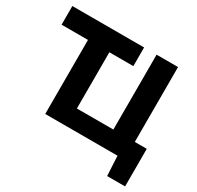

<svg xmlns="http://www.w3.org/2000/svg" viewBox="-180 -920 1310 1279"><g transform="rotate(30 475.0 -280.5)"><path d="M792.5 152 784.5 0H228.5V-569.5H25.5V-713H577.5V-569.5H393V-137H673.5V-713H838.5V-137H930.5V152Z"/></g></svg>

Font: Heraclito
Style: Bold
Weight: 700
Designer: Kostas Bartsokas (font) & Cristiano Sobral (main changes)
Foundry: Kostas Bartsokas (font) & Cristiano Sobral (main changes)
Version: Version 1.00;July 8, 2020;FontCreator 13.0.0.2655 64-bit